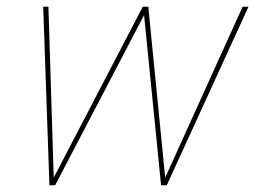

<svg xmlns="http://www.w3.org/2000/svg" viewBox="-20 -551 759 571"><path d="M459 0 406 -531H421L472 -15.5H468L701.5 -531H719L476 0ZM127 0 108.5 -531H124L140 -15.5H136L404.5 -531H421.5L144 0Z"/></svg>

Font: Epilogue Thin
Style: Italic
Weight: 250
Italic angle: -12°
Designer: Tyler Finck
Foundry: Etcetera Type Co
Version: Version 2.112